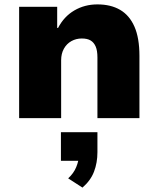

<svg xmlns="http://www.w3.org/2000/svg" viewBox="-20 -537 720 873"><path d="M67 0V-506H240V-410H244Q271 -462 318 -489.5Q365 -517 423 -517Q484 -517 526.5 -492Q569 -467 591.5 -415.5Q614 -364 614 -283V0H423V-276Q423 -307 415 -325.5Q407 -344 392 -353Q377 -362 352 -362Q326 -362 304.5 -350Q283 -338 270.5 -315.5Q258 -293 258 -263V0ZM355 316 290 274Q315 251 326.5 223Q338 195 338 173L374 194H257V64H423V155Q423 203 407.5 243.5Q392 284 355 316Z"/></svg>

Font: Nunito Sans 7pt Black
Style: Regular
Weight: 900
Designer: Vernon Adams
Foundry: Vernon Adams
Version: Version 3.101;gftools[0.9.27]